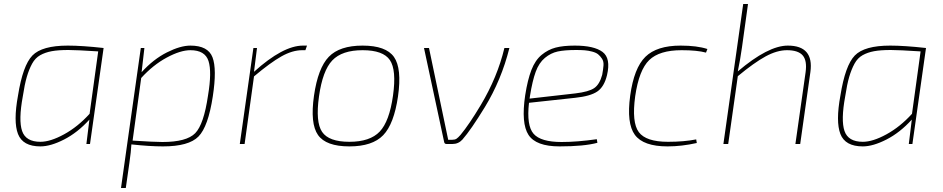

<svg xmlns="http://www.w3.org/2000/svg" viewBox="-20 -720 4716 960"><path d="M412 0 427 -122Q368 -57 300.5 -22.5Q233 12 182 12Q94 12 70 -50Q46 -112 70 -242Q94 -393 142 -442.5Q190 -492 319 -492Q390 -492 498 -480L430 0ZM428 -151 471 -463Q362 -470 322 -470Q271 -470 238.5 -464Q206 -458 181 -444Q156 -430 140.5 -401.5Q125 -373 114 -335.5Q103 -298 94 -238Q72 -119 90.5 -65Q109 -11 182 -11Q232 -11 300.5 -48.5Q369 -86 428 -151Z M702 -480 688 -359Q747 -424 814.5 -458Q882 -492 932 -492Q1020 -492 1042.5 -433.5Q1065 -375 1044 -238Q1021 -87 972.5 -37.5Q924 12 795 12Q729 12 637 2Q635 39 627 94L609 220H585L616 0L684 -480ZM686 -330 643 -17Q752 -10 792 -10Q913 -10 956 -54Q999 -98 1020 -242Q1040 -361 1022.5 -415Q1005 -469 932 -469Q882 -469 813.5 -432Q745 -395 686 -330Z M1515 -492 1507 -469H1491Q1442 -469 1387 -438Q1332 -407 1250 -338L1203 0H1179L1247 -480H1265L1250 -361Q1395 -492 1495 -492Z M1793 -492Q1910 -492 1950 -435Q1990 -378 1970 -238Q1950 -100 1896 -44Q1842 12 1727 12Q1610 12 1570 -45Q1530 -102 1550 -242Q1570 -380 1624 -436Q1678 -492 1793 -492ZM1575 -238Q1557 -110 1590.5 -60.5Q1624 -11 1727 -11Q1830 -11 1878.5 -62Q1927 -113 1945 -242Q1963 -370 1929.5 -419.5Q1896 -469 1793 -469Q1690 -469 1641.5 -418Q1593 -367 1575 -238Z M2502 -480H2527Q2487 -320 2404 -184Q2335 -71 2292 -22Q2272 0 2242 0H2213Q2203 0 2201 -9L2100 -480H2125L2221 -21H2240Q2254 -21 2262 -26Q2270 -31 2283 -46Q2326 -98 2384 -195Q2467 -334 2502 -480Z M2964 -24 2967 -6Q2900 12 2778 12Q2660 12 2622.5 -45.5Q2585 -103 2606 -244Q2618 -321 2637 -370Q2656 -419 2688 -445.5Q2720 -472 2758 -482Q2796 -492 2854 -492Q2950 -492 2992.5 -460.5Q3035 -429 3015 -344Q3001 -286 2966.5 -262.5Q2932 -239 2856 -231L2625 -206Q2612 -92 2648 -51Q2684 -10 2788 -10Q2866 -10 2964 -24ZM2628 -227 2857 -253Q2924 -261 2951 -279.5Q2978 -298 2991 -346Q2996 -373 2997.5 -393Q2999 -413 2990 -426.5Q2981 -440 2970.5 -448.5Q2960 -457 2941 -462Q2922 -467 2904 -468.5Q2886 -470 2861 -470Q2803 -470 2768.5 -462.5Q2734 -455 2704.5 -430.5Q2675 -406 2658.5 -361Q2642 -316 2630 -241Z M3461 -23 3464 -5Q3388 12 3318 12Q3197 12 3154.5 -45.5Q3112 -103 3131 -242Q3150 -380 3207 -436Q3264 -492 3383 -492Q3465 -492 3517 -475L3510 -457Q3466 -469 3388 -469Q3277 -469 3226 -419.5Q3175 -370 3156 -239Q3138 -108 3174 -59.5Q3210 -11 3320 -11Q3400 -11 3461 -23Z M3720 -700 3690 -484Q3681 -420 3669 -363Q3821 -492 3919 -492Q4050 -492 4032 -360L3981 0H3957L4008 -359Q4016 -417 3993.5 -443Q3971 -469 3915 -469Q3865 -469 3808 -438Q3751 -407 3669 -339L3621 0H3597L3696 -700Z M4524 0 4539 -122Q4480 -57 4412.5 -22.5Q4345 12 4294 12Q4206 12 4182 -50Q4158 -112 4182 -242Q4206 -393 4254 -442.5Q4302 -492 4431 -492Q4502 -492 4610 -480L4542 0ZM4540 -151 4583 -463Q4474 -470 4434 -470Q4383 -470 4350.5 -464Q4318 -458 4293 -444Q4268 -430 4252.5 -401.5Q4237 -373 4226 -335.5Q4215 -298 4206 -238Q4184 -119 4202.5 -65Q4221 -11 4294 -11Q4344 -11 4412.5 -48.5Q4481 -86 4540 -151Z"/></svg>

Font: Exo 2.0 Thin
Style: Italic
Weight: 250
Italic angle: -8°
Designer: Natanael Gama
Version: Version 1.001;PS 001.001;hotconv 1.0.70;makeotf.lib2.5.58329